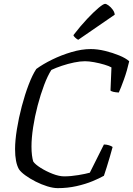

<svg xmlns="http://www.w3.org/2000/svg" viewBox="-20 -974 689 994"><path d="M279 0Q255 0 224.5 -9.5Q194 -19 164.5 -34Q135 -49 111.5 -66Q88 -83 78 -98Q58 -133 58 -202Q58 -246 67.5 -305Q77 -364 93 -424.5Q109 -485 128.5 -536Q148 -587 168 -617Q202 -642 250 -665.5Q298 -689 350.5 -704.5Q403 -720 450 -720Q485 -720 524 -710.5Q563 -701 597 -687Q631 -673 649 -657Q638 -608 622 -563.5Q606 -519 595 -495Q561 -497 552 -505L557 -625Q545 -632 520 -639.5Q495 -647 467.5 -652Q440 -657 420 -657Q395 -657 363.5 -650.5Q332 -644 300.5 -633.5Q269 -623 246 -612Q227 -583 208.5 -534Q190 -485 175 -428Q160 -371 151.5 -315Q143 -259 143 -216Q143 -190 145.5 -170.5Q148 -151 152 -138Q162 -123 190.5 -105Q219 -87 252.5 -74Q286 -61 312 -61Q347 -61 385.5 -67.5Q424 -74 445 -80L518 -226Q531 -226 544 -222Q557 -218 563 -213Q557 -190 548.5 -161.5Q540 -133 532 -107Q524 -81 518 -64Q495 -51 459 -36Q423 -21 376.5 -10.5Q330 0 279 0ZM385 -768Q378 -771 369.5 -779Q361 -787 360 -792Q397 -840 431 -876Q465 -912 490 -933Q515 -954 524 -954Q531 -954 542.5 -945.5Q554 -937 563.5 -924Q573 -911 574 -898Z"/></svg>

Font: Texturina Extralight
Style: Italic
Weight: 200
Italic angle: -11°
Designer: Guillermo Torres Carreño
Foundry: Omnibus-Type
Version: Version 1.002; ttfautohint (v1.8.3)